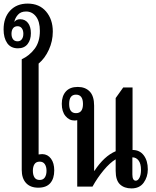

<svg xmlns="http://www.w3.org/2000/svg" viewBox="-29 -1039 869 1069"><path d="M184 6Q140 6 116 -20Q92 -46 92 -93V-709Q135 -729 164 -767.5Q193 -806 193 -867Q193 -919 171.5 -947Q150 -975 116 -975Q87 -975 71 -957Q55 -939 51 -918L50 -916Q56 -924 64 -928Q72 -932 83 -932Q111 -932 127 -911Q143 -890 143 -854Q143 -817 124.5 -793.5Q106 -770 71 -770Q31 -770 11 -799Q-9 -828 -9 -875Q-9 -941 27.5 -980Q64 -1019 125 -1019Q190 -1019 227.5 -975Q265 -931 265 -863Q265 -810 243 -762Q221 -714 186 -685V-179Q189 -179 195 -180Q201 -181 207 -181Q237 -180 255 -155.5Q273 -131 273 -90Q273 -45 251 -19.5Q229 6 184 6ZM69 -809Q84 -809 92.5 -820.5Q101 -832 101 -851Q101 -870 92.5 -881.5Q84 -893 69 -893Q52 -893 43.5 -881.5Q35 -870 35 -851Q35 -832 43.5 -820.5Q52 -809 69 -809ZM192 -37Q211 -37 220.5 -51Q230 -65 230 -88Q230 -111 220.5 -125Q211 -139 192 -139Q172 -139 163 -125Q154 -111 154 -88Q154 -65 163 -51Q172 -37 192 -37Z M401 0V-370Q394 -368 386 -368Q356 -368 335.5 -393Q315 -418 315 -461Q315 -504 337.5 -529.5Q360 -555 404 -555Q446 -555 470.5 -529.5Q495 -504 495 -451V-88H497Q551 -170 615 -197V-493L657 -552H709V-204Q749 -204 771.5 -174Q794 -144 794 -96Q794 -54 771 -22Q748 10 703 10Q663 10 639 -12.5Q615 -35 615 -88V-152Q583 -133 548 -91Q513 -49 486 0ZM394 -409Q433 -409 433 -460Q433 -512 394 -512Q356 -512 356 -460Q356 -409 394 -409ZM727 -33Q739 -33 747.5 -49.5Q756 -66 756 -93Q756 -128 742.5 -145.5Q729 -163 708 -163V-68Q708 -33 727 -33Z"/></svg>

Font: Noto Serif Thai ExtraCondensed Medium
Style: Regular
Weight: 500
Width: 2
Designer: Monotype Design Team
Foundry: Monotype Imaging Inc.
Version: Version 2.002; ttfautohint (v1.8.4.7-5d5b)